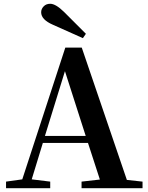

<svg xmlns="http://www.w3.org/2000/svg" viewBox="-20 -997 786 1017"><path d="M419 -795Q382 -811 260 -866Q198 -893 198 -932Q198 -950 212 -964Q225 -977 246 -977Q275 -977 319 -934L435 -818ZM434 -277 324 -620 218 -277ZM735 -35V0H412V-35L509 -46L446 -240H207L148 -47L246 -35V0H12V-35L98 -47L326 -745H413L652 -44Z"/></svg>

Font: Source Han Serif JP
Style: Bold
Weight: 700
Designer: Ryoko NISHIZUKA  (kana & ideographs); Frank Grießhammer (Latin, Greek & Cyrillic); Wenlong ZHANG  (bopomofo); Sandoll Co
Foundry: Adobe Systems Incorporated
Version: Version 1.000;PS 1;hotconv 16.6.53;makeotf.lib2.5.65590